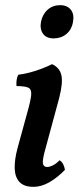

<svg xmlns="http://www.w3.org/2000/svg" viewBox="-20 -716 305 745"><path d="M110 9Q73 9 55.5 -10Q38 -29 37 -62.5Q36 -96 48 -141L85 -276Q99 -325 101 -347.5Q103 -370 89.5 -376Q76 -382 44 -382Q43 -394 44.5 -405.5Q46 -417 51 -426Q70 -428 95 -434.5Q120 -441 143 -450Q166 -459 182 -467Q211 -454 218 -425Q225 -396 210 -337L158 -145Q144 -96 146.5 -82Q149 -68 163 -68Q172 -68 184.5 -74Q197 -80 211 -94Q220 -89 225 -79Q230 -69 232 -57Q202 -26 171 -8.5Q140 9 110 9ZM188 -567Q160 -567 147 -585Q134 -603 139 -631Q145 -661 165 -678.5Q185 -696 213 -696Q241 -696 255 -678Q269 -660 263 -629Q258 -601 237.5 -584Q217 -567 188 -567Z"/></svg>

Font: Vollkorn Medium
Style: Italic
Weight: 500
Italic angle: -11°
Designer: Friedrich Althausen
Foundry: Friedrich Althausen
Version: Version 5.000